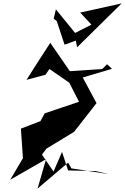

<svg xmlns="http://www.w3.org/2000/svg" viewBox="-20 -1032 736 1130"><path d="M227 -122 253 -157 416 -256 548 -425 467 -576 639 -627 610 -654 582 -626 391 -613 276 -780C229 -707 182 -636 136 -562L248 -592L271 -626L388 -545L445 -433L243 -365L218 -319L103 -275L115 -101L40 26L251 -95L201 78L381 -75L400 -41L621 -7L544 -25L381 -29L345 -138L295 -22ZM422 -838 309 -977 296 -922 314 -908 360 -769 426 -793 434 -754 696 -1012 452 -958 518 -887Z"/></svg>

Font: Asimov Silicon
Style: Regular
Weight: 400
Designer: Google
Version: Version 2.000980; 2014